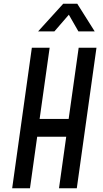

<svg xmlns="http://www.w3.org/2000/svg" viewBox="-20 -1005 552 1025"><path d="M45 0 150 -750H245L191.5 -370H346.5L400 -750H495L390 0H295L333.5 -275H178.5L140 0ZM183.5 -837.5 317.5 -985H392.5L485.5 -837.5H398.5L347.5 -926.5L270.5 -837.5Z"/></svg>

Font: Mohave Light Medium
Style: Italic
Weight: 500
Italic angle: -8°
Version: Version 2.003